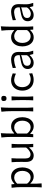

<svg xmlns="http://www.w3.org/2000/svg" viewBox="1782 -2604 1026 4631"><g transform="rotate(-90 2295.5 -288.0)"><path d="M91.8 205.1Q95.7 147 97.2 91.6Q98.6 36.1 98.6 -28.8V-282.7Q98.6 -340.3 95 -400.9Q91.3 -461.4 82.5 -521.5L165.5 -526.4L172.4 -455.6H181.2Q211.4 -486.3 253.9 -510Q296.4 -533.7 348.6 -533.7Q420.4 -533.7 470.7 -498Q521 -462.4 547.4 -401.1Q573.7 -339.8 573.7 -262.2Q573.7 -189 549.1 -126.7Q524.4 -64.5 474.9 -26.6Q425.3 11.2 350.6 11.2Q308.6 11.2 266.4 -8.8Q224.1 -28.8 188 -67.9H180.7V-25.4Q180.7 36.6 182.1 90.1Q183.6 143.6 188.5 201.7ZM326.7 -62.5Q384.3 -64 420.2 -92Q456.1 -120.1 473.1 -165Q490.2 -210 490.2 -261.7Q490.2 -316.4 472.2 -360.6Q454.1 -404.8 417.7 -431.4Q381.3 -458 325.2 -459.5Q289.1 -459 250.2 -440.7Q211.4 -422.4 180.7 -385.3V-149.4Q240.7 -64 326.7 -62.5Z M866.7 11.2Q782.7 11.2 744.1 -36.4Q705.6 -84 705.6 -175.3Q705.6 -209 706.3 -234.9Q707 -260.7 707 -285.2Q707 -353 705.1 -408.4Q703.1 -463.9 699.2 -521.5L795.4 -524.4Q791.5 -466.8 790 -411.4Q788.6 -356 788.6 -293.9V-201.7Q788.6 -133.8 811.5 -99.4Q834.5 -64.9 894 -64.9Q916 -64.9 945.1 -79.1Q974.1 -93.3 1002.9 -117.7Q1031.7 -142.1 1052.7 -171.9V-293.9Q1052.7 -356 1051 -409.9Q1049.3 -463.9 1045.4 -521.5H1141.6Q1137.7 -463.9 1136 -408.4Q1134.3 -353 1134.3 -285.2V-230Q1134.3 -165.5 1135.7 -111.8Q1137.2 -58.1 1141.1 0H1063.5L1058.6 -93.8H1048.8Q1029.3 -70.3 999.3 -46.1Q969.2 -22 934.8 -5.4Q900.4 11.2 866.7 11.2Z M1561 11.2Q1518.1 11.2 1473.9 -9.8Q1429.7 -30.8 1391.6 -71.3H1383.8L1374.5 0H1302.7Q1306.2 -58.1 1307.6 -111.8Q1309.1 -165.5 1309.1 -230V-519.5Q1309.1 -585.4 1305.9 -647Q1302.7 -708.5 1295.4 -767.6L1399.4 -781.2Q1395.5 -717.8 1393.1 -653.3Q1390.6 -588.9 1390.6 -519.5V-461.4H1399.9Q1428.2 -489.7 1468.5 -511.7Q1508.8 -533.7 1559.1 -533.7Q1630.9 -533.7 1681.2 -498Q1731.4 -462.4 1758.1 -401.1Q1784.7 -339.8 1784.7 -262.2Q1784.7 -189 1760 -126.7Q1735.4 -64.5 1685.5 -26.6Q1635.7 11.2 1561 11.2ZM1537.1 -62.5Q1594.2 -64 1630.4 -92Q1666.5 -120.1 1683.6 -165Q1700.7 -210 1700.7 -261.7Q1700.7 -316.4 1682.6 -360.6Q1664.6 -404.8 1627.9 -431.4Q1591.3 -458 1535.2 -459.5Q1499.5 -459 1460.7 -440.7Q1421.9 -422.4 1390.6 -385.3V-149.4Q1450.7 -64 1537.1 -62.5Z M1924.3 0Q1927.7 -58.1 1929.2 -111.8Q1930.7 -165.5 1930.7 -230V-519.5Q1930.7 -585.4 1927.5 -647Q1924.3 -708.5 1917 -767.6L2021 -781.2Q2017.1 -717.8 2014.6 -653.3Q2012.2 -588.9 2012.2 -519.5V-230Q2012.2 -165.5 2013.9 -111.8Q2015.6 -58.1 2019.5 0Z M2191.4 0Q2194.8 -58.1 2196.3 -111.8Q2197.8 -165.5 2197.8 -230V-282.7Q2197.8 -352.5 2195.8 -408.2Q2193.8 -463.9 2189.9 -521.5L2287.1 -523.9Q2283.2 -465.3 2281.2 -409.2Q2279.3 -353 2279.3 -282.7V-230Q2279.3 -165.5 2281 -111.8Q2282.7 -58.1 2286.6 0ZM2236.8 -644.5Q2204.1 -644.5 2189.7 -660.9Q2175.3 -677.2 2175.3 -716.3Q2175.3 -744.1 2190.2 -757.1Q2205.1 -770 2238.3 -770Q2271 -770 2285.2 -756.1Q2299.3 -742.2 2299.3 -711.9Q2299.3 -676.3 2284.7 -660.4Q2270 -644.5 2236.8 -644.5Z M2688.5 10.3Q2604.5 10.3 2545.9 -25.4Q2487.3 -61 2456.5 -122.6Q2425.8 -184.1 2425.8 -261.2Q2425.8 -338.9 2455.6 -400.4Q2485.4 -461.9 2541.7 -497.8Q2598.1 -533.7 2678.7 -533.7Q2720.7 -533.7 2765.6 -520.5Q2810.5 -507.3 2841.3 -495.1L2835.4 -417Q2785.2 -439.9 2745.6 -450Q2706.1 -460 2686.5 -460Q2606 -458 2557.6 -405.8Q2509.3 -353.5 2509.3 -263.2Q2509.3 -177.2 2558.3 -120.4Q2607.4 -63.5 2704.6 -61.5Q2764.6 -61.5 2836.9 -100.6L2844.7 -22.9Q2815.9 -13.2 2774.9 -1.5Q2733.9 10.3 2688.5 10.3Z M3100.6 10.7Q3026.4 10.7 2986.6 -30Q2946.8 -70.8 2946.8 -133.3Q2946.8 -175.8 2962.6 -204.1Q2978.5 -232.4 3003.9 -250Q3029.3 -267.6 3057.9 -277.3Q3086.4 -287.1 3111.8 -292.5L3282.2 -327.1Q3284.7 -384.3 3268.6 -413.1Q3252.4 -441.9 3223.6 -451.7Q3194.8 -461.4 3157.7 -461.4Q3136.2 -461.4 3084 -450.4Q3031.7 -439.5 2975.1 -416.5L2970.7 -494.6Q2995.1 -501.5 3029.8 -510.5Q3064.5 -519.5 3102.5 -526.6Q3140.6 -533.7 3174.3 -533.7Q3259.3 -533.7 3309.3 -490.5Q3359.4 -447.3 3359.4 -351.1Q3359.4 -327.6 3357.7 -291.5Q3356 -255.4 3356 -222.2V-157.7Q3356 -123.5 3365 -84.2Q3374 -44.9 3389.2 0H3308.1L3286.1 -83H3277.8Q3246.1 -42.5 3197.3 -15.9Q3148.4 10.7 3100.6 10.7ZM3127.9 -58.1Q3150.4 -58.1 3179.2 -68.4Q3208 -78.6 3235.1 -99.6Q3262.2 -120.6 3279.8 -152.8L3280.8 -293.9Q3272.5 -289.6 3258.5 -283.9Q3244.6 -278.3 3217.8 -271.5Q3190.9 -264.6 3143.1 -254.9Q3111.8 -248.5 3084.7 -236.8Q3057.6 -225.1 3041.3 -204.3Q3024.9 -183.6 3024.9 -149.9Q3024.9 -100.6 3054.2 -79.3Q3083.5 -58.1 3127.9 -58.1Z M3715.8 11.2Q3641.1 11.2 3591.6 -26.6Q3542 -64.5 3517.1 -126.7Q3492.2 -189 3492.2 -262.2Q3492.2 -339.8 3518.8 -401.1Q3545.4 -462.4 3595.9 -498Q3646.5 -533.7 3717.8 -533.7Q3768.1 -533.7 3808.6 -511.7Q3849.1 -489.7 3877.4 -461.4H3886.2V-519.5Q3886.2 -585.4 3883.1 -647Q3879.9 -708.5 3872.6 -767.6L3976.6 -781.2Q3972.7 -717.8 3970.2 -653.3Q3967.8 -588.9 3967.8 -519.5V-230Q3967.8 -165.5 3969.2 -111.8Q3970.7 -58.1 3974.6 0H3897.5L3892.1 -72.8H3884.3Q3806.2 11.2 3715.8 11.2ZM3739.7 -62.5Q3825.2 -64 3886.2 -149.4V-385.3Q3855 -422.4 3816.2 -440.7Q3777.3 -459 3741.2 -459.5Q3685.1 -458 3648.7 -431.4Q3612.3 -404.8 3594.2 -360.6Q3576.2 -316.4 3576.2 -261.7Q3576.2 -210 3593.3 -165Q3610.4 -120.1 3646.2 -92Q3682.1 -64 3739.7 -62.5Z M4253.4 10.7Q4179.2 10.7 4139.4 -30Q4099.6 -70.8 4099.6 -133.3Q4099.6 -175.8 4115.5 -204.1Q4131.3 -232.4 4156.7 -250Q4182.1 -267.6 4210.7 -277.3Q4239.3 -287.1 4264.6 -292.5L4435.1 -327.1Q4437.5 -384.3 4421.4 -413.1Q4405.3 -441.9 4376.5 -451.7Q4347.7 -461.4 4310.5 -461.4Q4289.1 -461.4 4236.8 -450.4Q4184.6 -439.5 4127.9 -416.5L4123.5 -494.6Q4147.9 -501.5 4182.6 -510.5Q4217.3 -519.5 4255.4 -526.6Q4293.5 -533.7 4327.1 -533.7Q4412.1 -533.7 4462.2 -490.5Q4512.2 -447.3 4512.2 -351.1Q4512.2 -327.6 4510.5 -291.5Q4508.8 -255.4 4508.8 -222.2V-157.7Q4508.8 -123.5 4517.8 -84.2Q4526.9 -44.9 4542 0H4460.9L4439 -83H4430.7Q4398.9 -42.5 4350.1 -15.9Q4301.3 10.7 4253.4 10.7ZM4280.8 -58.1Q4303.2 -58.1 4332 -68.4Q4360.8 -78.6 4387.9 -99.6Q4415 -120.6 4432.6 -152.8L4433.6 -293.9Q4425.3 -289.6 4411.4 -283.9Q4397.5 -278.3 4370.6 -271.5Q4343.8 -264.6 4295.9 -254.9Q4264.6 -248.5 4237.5 -236.8Q4210.4 -225.1 4194.1 -204.3Q4177.7 -183.6 4177.7 -149.9Q4177.7 -100.6 4207 -79.3Q4236.3 -58.1 4280.8 -58.1Z"/></g></svg>

Font: Pinar-DS2-FD Regular
Style: Regular
Weight: 400
Designer: Amin Abedi
Version: Version 2.000